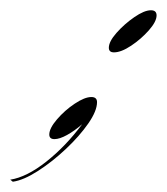

<svg xmlns="http://www.w3.org/2000/svg" viewBox="-112 -263 325 374"><path d="M110 -161Q100 -161 100 -170Q100 -182 115 -199Q130 -216 149.5 -229.5Q169 -243 182 -243Q193 -243 193 -233Q193 -221 178 -204Q163 -187 143.5 -174Q124 -161 110 -161ZM77 -64Q77 -47 60 -22.5Q43 2 16.5 27Q-10 52 -38 70Q-66 88 -87 91L-92 87Q-60 82 -22 52Q16 22 48 -21Q33 -8 18.5 0Q4 8 -6 8Q-16 8 -16 -1Q-16 -13 -1 -30.5Q14 -48 33.5 -61Q53 -74 66 -74Q77 -74 77 -64Z"/></svg>

Font: Ballet 72pt
Style: Regular
Weight: 400
Designer: Maximiliano R. Sproviero
Foundry: Omnibus-Type
Version: Version 1.100; ttfautohint (v1.8.3)